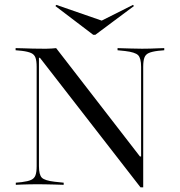

<svg xmlns="http://www.w3.org/2000/svg" viewBox="-20 -772 750 802"><path d="M566.9 10.5 146.8 -530.6H142.7V-201.6H133.1V-492.7Q133.1 -517.7 128.2 -531Q123.4 -544.4 110.1 -550.4Q96.8 -556.5 71 -559.7L45.2 -562.1V-571Q60.5 -571 78.2 -570.2Q96 -569.4 116.9 -569Q137.9 -568.5 162.1 -568.5H174.2Q186.3 -568.5 196.4 -569.4Q206.5 -570.2 214.5 -571L564.5 -118.5H569.4V-492.7Q569.4 -529 556.9 -541.5Q544.4 -554 502.4 -558.9L471 -562.1V-571Q496.8 -570.2 525.8 -569.4Q554.8 -568.5 573.4 -568.5Q591.9 -568.5 608.5 -569Q625 -569.4 639.5 -570.2Q654 -571 666.1 -571V-562.1L640.3 -559.7Q614.5 -556.5 601.2 -550.4Q587.9 -544.4 583.1 -531Q578.2 -517.7 578.2 -492.7V10.5ZM142.7 -78.2Q142.7 -41.9 154.8 -29.8Q166.9 -17.7 208.1 -12.9L246 -8.9V0Q227.4 -0.8 207.7 -1.2Q187.9 -1.6 169.8 -2Q151.6 -2.4 137.9 -2.4Q119.4 -2.4 102.8 -2Q86.3 -1.6 72.2 -1.2Q58.1 -0.8 46 0V-8.9L71 -11.3Q96.8 -14.5 110.1 -20.6Q123.4 -26.6 128.2 -39.9Q133.1 -53.2 133.1 -78.2V-201.6H142.7ZM535.5 -751.6 539.5 -746.8 378.2 -626.6H369.4L211.3 -746.8L215.3 -751.6L420.2 -680.6L386.3 -676.6Z"/></svg>

Font: Playfair 144pt SemiExpanded Light
Style: Regular
Weight: 300
Width: 6
Designer: Claus Eggers Sørensen
Foundry: Claus Eggers Sørensen
Version: Version 2.203